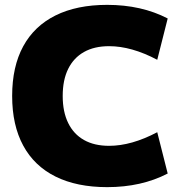

<svg xmlns="http://www.w3.org/2000/svg" viewBox="-20 -760 746 790"><path d="M421 10Q296 10 208.5 -33.5Q121 -77 75.5 -161Q30 -245 30 -365Q30 -486 75.5 -569.5Q121 -653 208.5 -696.5Q296 -740 421 -740Q562 -740 670 -684L627 -514Q521 -570 429 -570Q368 -570 325.5 -546Q283 -522 260.5 -476.5Q238 -431 238 -365Q238 -300 260.5 -254Q283 -208 325.5 -184Q368 -160 429 -160Q521 -160 627 -216L670 -46Q562 10 421 10Z"/></svg>

Font: M PLUS 1 Black
Style: Regular
Weight: 900
Designer: Coji Morishita
Foundry: UNDERFOREST DESIGN
Version: Version 1.001